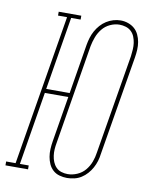

<svg xmlns="http://www.w3.org/2000/svg" viewBox="-108 -808 692 879"><g transform="rotate(10 238.5 -368.5)"><path d="M264 8Q246 8 228.5 3Q211 -2 198.5 -13.5Q186 -25 179 -40.5Q172 -56 169 -73.5Q166 -91 167 -109.5Q168 -128 171 -146L206 -358H97L41 -18H82V0H-23V-18H21L137 -717H95V-735H200V-717H156L100 -377H209L247 -608Q250 -625 255 -641.5Q260 -658 268.5 -673.5Q277 -689 289 -702.5Q301 -716 316 -725.5Q331 -735 348 -740Q365 -745 382 -745Q400 -745 417 -739Q434 -733 446.5 -722Q459 -711 466.5 -695Q474 -679 477 -661.5Q480 -644 479 -625.5Q478 -607 475 -589L398 -127Q396 -110 391 -93.5Q386 -77 377.5 -61.5Q369 -46 357 -32.5Q345 -19 330 -9.5Q315 0 297.5 4Q280 8 264 8ZM264 -10Q286 -10 308 -19.5Q330 -29 345 -47Q360 -65 368 -86.5Q376 -108 379 -130L456 -592Q458 -608 459 -623.5Q460 -639 458 -653.5Q456 -668 450.5 -682Q445 -696 434.5 -706Q424 -716 409.5 -720.5Q395 -725 380 -725Q358 -725 336.5 -715Q315 -705 300.5 -687Q286 -669 278 -647.5Q270 -626 266 -605L190 -143Q187 -127 186 -112Q185 -97 187 -82Q189 -67 194.5 -53.5Q200 -40 210 -29.5Q220 -19 234.5 -14.5Q249 -10 264 -10Z"/></g></svg>

Font: Iosevka Slab Thin
Style: Italic
Weight: 100
Italic angle: -9°
Monospace: yes
Designer: Belleve Invis
Foundry: Belleve Invis
Version: Version 11.1.1; ttfautohint (v1.8.3)